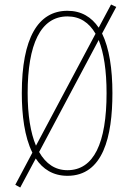

<svg xmlns="http://www.w3.org/2000/svg" viewBox="-20 -772 578 854"><path d="M480 -358C480 -465 466 -558 434 -623L497 -741L474 -752L419 -649C387 -696 342 -724 280 -724C149 -724 77 -602 77 -358C77 -260 89 -163 124 -93L48 50L70 62L139 -67C170 -20 216 10 280 10C439 10 480 -165 480 -358ZM103 -358C103 -574 160 -699 280 -699C335 -699 376 -672 405 -622L140 -124C116 -181 103 -260 103 -358ZM454 -358C454 -135 397 -15 280 -15C226 -15 184 -43 154 -96L419 -594C442 -537 454 -457 454 -358Z"/></svg>

Font: Noto Sans Myanmar ExtraCondensed Thin
Style: Regular
Weight: 100
Width: 2
Designer: Monotype Design Team
Foundry: Monotype Imaging Inc.
Version: Version 2.107